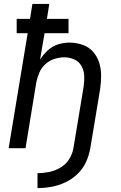

<svg xmlns="http://www.w3.org/2000/svg" viewBox="-20 -755 616 978"><path d="M171 203Q207 203 242.5 196.5Q278 190 312.5 174Q347 158 375 131Q403 104 418.5 69.5Q434 35 440 0L490 -301Q495 -336 495 -370.5Q495 -405 485 -436.5Q475 -468 453.5 -492Q432 -516 400 -527Q368 -538 334 -538Q305 -538 276 -529Q247 -520 223.5 -498.5Q200 -477 184 -451L207 -586H329V-659H219L231 -735H145L133 -659H65V-586H121L24 0H110L165 -336Q170 -361 180.5 -385.5Q191 -410 211.5 -428.5Q232 -447 257.5 -455Q283 -463 308 -463Q335 -463 359 -452Q383 -441 395.5 -418Q408 -395 409 -368Q410 -341 406 -314L354 0Q349 29 332 56Q315 83 287.5 99Q260 115 230.5 121Q201 127 171 127Z"/></svg>

Font: Iosevka Sparkle
Style: Italic
Weight: 400
Italic angle: -9°
Designer: Belleve Invis
Foundry: Belleve Invis
Version: Version 4.5.0; ttfautohint (v1.8.3)